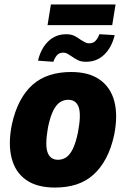

<svg xmlns="http://www.w3.org/2000/svg" viewBox="-20 -833 567 864"><path d="M227 11Q147 11 98 -23Q49 -57 32.5 -121Q16 -185 33 -271Q46 -332 70 -377.5Q94 -423 127 -452Q160 -481 203.5 -495Q247 -509 300 -509Q380 -509 429 -474.5Q478 -440 494.5 -377Q511 -314 494 -227Q481 -166 457 -121Q433 -76 400 -46.5Q367 -17 324 -3Q281 11 227 11ZM241 -114Q262 -114 278.5 -125.5Q295 -137 308 -163.5Q321 -190 331 -238Q346 -318 334 -351Q322 -384 287 -384Q267 -384 250 -373Q233 -362 219.5 -335Q206 -308 196 -260Q182 -181 194 -147.5Q206 -114 241 -114ZM194 -720 209 -813H500L485 -720ZM220 -555 151 -560Q159 -595 176.5 -622Q194 -649 219.5 -664Q245 -679 277 -679Q301 -679 316 -671Q331 -663 343 -654Q353 -648 362 -643Q371 -638 382 -638Q400 -638 411 -650.5Q422 -663 427 -679L496 -675Q483 -620 449.5 -587.5Q416 -555 367 -555Q344 -555 329 -563Q314 -571 303 -579Q293 -585 284.5 -590.5Q276 -596 264 -596Q246 -596 236 -584Q226 -572 220 -555Z"/></svg>

Font: Nunito Sans 10pt Condensed Black
Style: Italic
Weight: 900
Width: 3
Italic angle: -9°
Designer: Vernon Adams
Foundry: Vernon Adams
Version: Version 3.101;gftools[0.9.27]